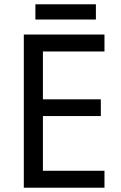

<svg xmlns="http://www.w3.org/2000/svg" viewBox="-20 -875 563 895"><path d="M427 -855H145V-784H427ZM467 0V-79H180V-334H450V-412H180V-635H467V-714H91V0Z"/></svg>

Font: Noto Sans Thai
Style: Regular
Weight: 400
Designer: Monotype Design Team
Foundry: Monotype Imaging Inc.
Version: Version 1.901